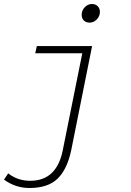

<svg xmlns="http://www.w3.org/2000/svg" viewBox="-35 -710 655 959"><path d="M112 229Q42 229 -15 187L6 156Q53 193 116 193Q247 193 278 43L376 -444H141L149 -480H425L321 39Q301 135 253 182Q205 229 112 229ZM413 -597Q395 -597 384 -607.5Q373 -618 373 -636Q373 -658 388.5 -674Q404 -690 424 -690Q442 -690 453 -679Q464 -668 464 -651Q464 -629 448.5 -613Q433 -597 413 -597Z"/></svg>

Font: TypoPRO Source Code Pro
Style: Italic
Weight: 300
Italic angle: -11°
Monospace: yes
Designer: Paul D. Hunt, Teo Tuominen
Foundry: Adobe Systems Incorporated
Version: Version 1.030;PS 1.0;hotconv 1.0.84;makeotf.lib2.5.63406